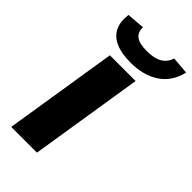

<svg xmlns="http://www.w3.org/2000/svg" viewBox="-286 -1041 1124 1124"><g transform="rotate(45 276.0 -479.0)"><path d="M53 0 165 -705H378L266 0ZM279 -760Q205 -760 156.5 -781.5Q108 -803 87.5 -845Q67 -887 75 -949L186 -958Q184 -917 211 -896Q238 -875 300 -875Q362 -875 397 -896Q432 -917 444 -958L552 -949Q531 -857 460 -808.5Q389 -760 279 -760Z"/></g></svg>

Font: Nunito Sans 10pt Expanded Black
Style: Italic
Weight: 900
Width: 7
Italic angle: -9°
Designer: Vernon Adams
Foundry: Vernon Adams
Version: Version 3.101;gftools[0.9.27]